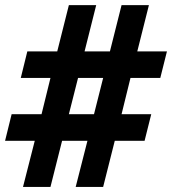

<svg xmlns="http://www.w3.org/2000/svg" viewBox="-40 -738 679 758"><path d="M97.2 -182.1H-20L5.9 -287.1H124L159.2 -430.2H42L67.9 -535.2H186L231.9 -717.8H339.8L293.9 -535.2H394L439.9 -717.8H547.9L502 -535.2H619.1L592.8 -430.2H475.1L439.9 -287.1H557.1L530.8 -182.1H413.1L367.2 0H258.8L305.2 -182.1H205.1L159.2 0H50.8ZM331.1 -287.1 367.2 -430.2H268.1L231.9 -287.1Z"/></svg>

Font: Hack
Style: Bold Italic
Weight: 700
Italic angle: -11°
Monospace: yes
Designer: Christopher Simpkins
Foundry: Christopher Simpkins
Version: Version 2.017; ttfautohint (v1.4.1) -l 4 -r 80 -G 350 -x 0 -